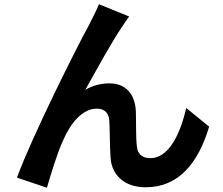

<svg xmlns="http://www.w3.org/2000/svg" viewBox="-20 -829 1040 896"><path d="M583 -752 442 -809C424 -767 406 -735 393 -708C341 -614 132 -198 59 0L199 47C214 -5 247 -115 274 -173C309 -254 364 -322 432 -322C468 -322 487 -302 490 -267C493 -227 492 -146 496 -93C500 -21 552 45 660 45C813 45 905 -67 956 -238L849 -325C821 -202 767 -91 682 -91C649 -91 622 -106 619 -145C613 -186 616 -266 614 -310C610 -392 565 -440 491 -440C453 -440 415 -431 378 -410C427 -497 502 -635 551 -706C562 -722 573 -740 583 -752Z"/></svg>

Font: Noto Sans Mono CJK JP Bold
Style: Regular
Weight: 700
Designer: Ryoko NISHIZUKA (kana & ideographs); Paul D. Hunt (Latin, Greek & Cyrillic); Wenlong ZHANG (bopomofo); Sandoll Communica
Foundry: Adobe Systems Incorporated
Version: Version 1.004;PS 1.004;hotconv 1.0.82;makeotf.lib2.5.63406